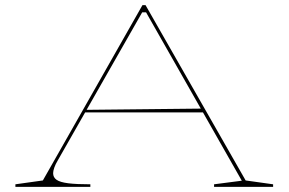

<svg xmlns="http://www.w3.org/2000/svg" viewBox="-20 -728 1124 748"><path d="M40 0V-10L147 -25L535 -708H547L937 -25L1044 -10V0H814V-10L922 -24L549 -680H534L205 -103Q196 -88 191.5 -75Q187 -62 187 -53Q187 -37 200.5 -27.5Q214 -18 246 -14Q278 -10 332 -10V0ZM307 -290V-300L773 -305V-290Z"/></svg>

Font: Kalnia Expanded Thin
Style: Regular
Weight: 250
Width: 7
Designer: Frida Medrano
Foundry: Frida Medrano
Version: Version 1.105